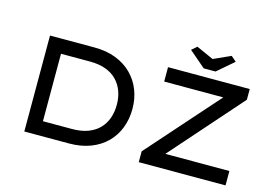

<svg xmlns="http://www.w3.org/2000/svg" viewBox="-111 -1123 1926 1353"><g transform="rotate(15 852.0 -446.5)"><path d="M152 0V-700H477Q565 -700 634 -673Q703 -646 750.5 -598Q798 -550 822.5 -487Q847 -424 847 -350Q847 -276 822.5 -212Q798 -148 750.5 -100.5Q703 -53 634 -26.5Q565 0 477 0ZM260 -93 257 -104H472Q539 -104 588 -122.5Q637 -141 669 -174Q701 -207 717 -252Q733 -297 733 -350Q733 -403 717 -447.5Q701 -492 669 -525.5Q637 -559 588 -577.5Q539 -596 472 -596H254L260 -605ZM987 0V-79L1460 -613L1490 -595H1013V-700H1609V-622L1137 -87L1107 -105H1620V0ZM1258 -757 1138 -860 1176 -893 1316 -830H1286L1426 -893L1464 -860L1344 -757Z"/></g></svg>

Font: Lexend Mega
Style: Regular
Weight: 400
Designer: Bonnie Shaver-Troup, Thomas Jockin
Foundry: Lexend
Version: Version 1.007